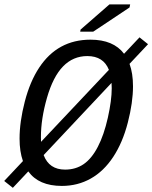

<svg xmlns="http://www.w3.org/2000/svg" viewBox="-41 -853 707 891"><path d="M246.1 9.8Q138.7 9.8 90.3 -57.6L18.6 18.6L-21.5 -13.2L65.4 -105.5Q49.8 -149.9 49.8 -209.5Q49.8 -288.1 74 -381.3Q98.1 -474.6 140.9 -539.3Q183.6 -604 243.2 -636.5Q302.7 -668.9 378.9 -668.9Q485.4 -668.9 534.7 -603.5L606.4 -679.7L646 -647.9L560.1 -556.6Q576.2 -512.7 576.2 -452.6Q576.2 -377.4 552.2 -284.4Q528.3 -191.4 484.4 -124.8Q440.4 -58.1 379.9 -24.2Q319.3 9.8 246.1 9.8ZM477.5 -443.4 476.6 -468.3 161.6 -133.3Q187 -65.9 261.2 -65.9Q310.1 -65.9 347.2 -91.3Q384.3 -116.7 412.8 -171.4Q441.4 -226.1 459.5 -306.9Q477.5 -387.7 477.5 -443.4ZM148.9 -217.3Q148.9 -200.2 149.4 -194.8L464.4 -528.8Q439 -592.8 364.3 -592.8Q298.3 -592.8 251.7 -544.9Q205.1 -497.1 177 -399.2Q148.9 -301.3 148.9 -217.3ZM331.1 -706.1 333 -715.8 466.8 -832.5H563L560.1 -818.4L391.6 -706.1Z"/></svg>

Font: Cousine
Style: Italic
Weight: 400
Italic angle: -12°
Monospace: yes
Designer: Steve Matteson
Foundry: Monotype Imaging Inc.
Version: Version 1.21